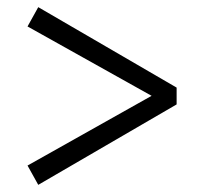

<svg xmlns="http://www.w3.org/2000/svg" viewBox="-20 -598 571 537"><path d="M474 -353V-306L87 -81L57 -135L404 -330L57 -524L87 -578Z"/></svg>

Font: Source Serif Pro
Style: Regular
Weight: 400
Designer: Frank Grießhammer
Foundry: Adobe Systems Incorporated
Version: Version 3.001;hotconv 1.0.111;makeotfexe 2.5.65597